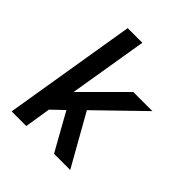

<svg xmlns="http://www.w3.org/2000/svg" viewBox="-200 -868 1001 1001"><g transform="rotate(45 300.0 -367.5)"><path d="M46 0 167 -735H275L203 -300L423 -520H564L319 -282L478 0H359L334 -44L243 -207L177 -144L154 0Z"/></g></svg>

Font: Iosevka SS04 SmBd Ex Obl
Style: Regular
Weight: 600
Width: 7
Italic angle: -9°
Monospace: yes
Designer: Belleve Invis
Foundry: Belleve Invis
Version: Version 19.0.0; ttfautohint (v1.8.4)